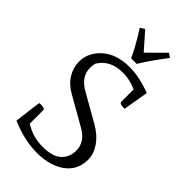

<svg xmlns="http://www.w3.org/2000/svg" viewBox="-283 -1008 1100 1100"><g transform="rotate(45 267.0 -458.5)"><path d="M494 -170Q494 -83 428 -35.5Q362 12 259.5 12Q157 12 45 -36Q64 -201 68 -201Q111 -201 111 -189V-78Q176 -36 256.5 -36Q337 -36 373 -70Q409 -104 409 -157Q409 -226 338 -267L161 -368Q111 -396 85 -438.5Q59 -481 59 -528Q59 -603 120.5 -657.5Q182 -712 288 -712Q365 -712 461 -676L435 -522Q393 -522 393 -536V-637Q339 -662 282 -662Q180 -662 134 -587Q129 -570 129 -547Q129 -478 204 -435L376 -337Q433 -304 463.5 -259Q494 -214 494 -170ZM285 -827 388 -929 413 -912Q341 -818 302 -753H257Q230 -815 168 -912L195 -929Z"/></g></svg>

Font: Mate
Style: Regular
Weight: 400
Designer: Eduardo Rodriguez Tunni
Foundry: Eduardo Rodriguez Tunni
Version: Version 1.002